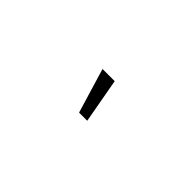

<svg xmlns="http://www.w3.org/2000/svg" viewBox="9 -936 583 583"><g transform="rotate(45 300.0 -645.0)"><path d="M300 -573 257 -716V-717H309L335 -573Z"/></g></svg>

Font: Foldit Light
Style: Regular
Weight: 300
Version: Version 1.003